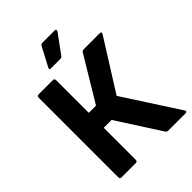

<svg xmlns="http://www.w3.org/2000/svg" viewBox="-240 -958 1072 1072"><g transform="rotate(-45 296.0 -422.0)"><path d="M75 0Q63 0 63 -13V-642Q63 -655 75 -655H189Q201 -655 201 -642V-384H258L417 -648Q422 -655 433 -655H560Q566 -655 568.5 -651Q571 -647 566 -640L378 -341L589 -15Q594 -8 591 -4Q588 0 581 0H444Q435 0 429 -8L263 -266H201V-13Q201 0 189 0ZM225 -709Q220 -709 218 -713Q216 -717 219 -721L279 -835Q284 -844 294 -844H393Q399 -844 400.5 -840Q402 -836 399 -829L317 -717Q311 -709 301 -709Z"/></g></svg>

Font: Sofia Sans Semi Condensed ExtraBold
Style: Regular
Weight: 800
Designer: Botio Nikoltchev, Ani Petrova
Foundry: lettersoup
Version: Version 4.100